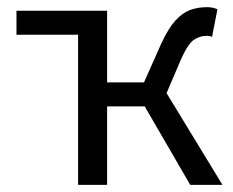

<svg xmlns="http://www.w3.org/2000/svg" viewBox="-20 -516 650 536"><path d="M279 -486 198 -419H26V-486ZM198 0V-486H279V-286H382L430 -394Q450 -437 469.5 -458.5Q489 -480 510.5 -488Q532 -496 558 -496Q575 -496 587 -490L572 -413Q568 -415 564.5 -415.5Q561 -416 556 -416Q538 -416 521.5 -405Q505 -394 486 -352L445 -256L601 0H511L384 -219H279V0Z"/></svg>

Font: Source Sans 3
Style: Regular
Weight: 400
Designer: Paul D. Hunt
Foundry: Adobe
Version: Version 3.046;hotconv 1.0.118;makeotfexe 2.5.65603